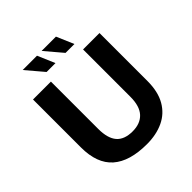

<svg xmlns="http://www.w3.org/2000/svg" viewBox="-226 -997 1174 1174"><g transform="rotate(-45 360.5 -410.5)"><path d="M373 19Q223.8 19 148.4 -47.4Q73 -113.8 73 -252.2V-667H227.8V-257.8Q227.8 -176.6 261.4 -137.4Q295 -98.2 366.4 -98.2Q433 -98.2 469.4 -137.4Q505.8 -176.6 505.8 -257.8V-667H647.8V-252.2Q647.8 -160 613.2 -99.7Q578.6 -39.4 516.5 -10.2Q454.4 19 373 19ZM250.8 -727.2 155.8 -839.2H279.6L327.6 -727.2ZM415.2 -727.8 320.2 -839.8H444L492 -727.8Z"/></g></svg>

Font: Maven Pro VF Beta
Style: Regular
Weight: 400
Designer: Joe Prince
Foundry: Joe Prince
Version: Version 2.002